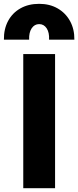

<svg xmlns="http://www.w3.org/2000/svg" viewBox="-39 -982 408 1002"><path d="M82.4 0V-700H248.4V0ZM-18.6 -775Q-19.4 -830.5 3.3 -872.7Q26 -914.9 67.7 -938.4Q109.4 -962 165.4 -962Q220.4 -962 262 -938Q303.6 -914 326.7 -871.8Q349.8 -829.6 349.1 -775H217.1Q219 -812.1 204.6 -834.2Q190.1 -856.2 165.4 -856.2Q140.9 -856.2 126.2 -834.2Q111.5 -812.1 113.1 -775Z"/></svg>

Font: Geologica-Sharp
Style: Regular
Weight: 100
Designer: Sindre Bremnes, Frode Helland
Foundry: Monokrom Skriftforlag AS
Version: Version 1.010;gftools[0.9.28]